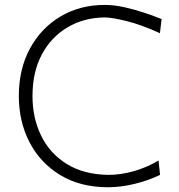

<svg xmlns="http://www.w3.org/2000/svg" viewBox="-20 -766 744 796"><path d="M428.2 10.3Q313.5 10.3 230.5 -39.8Q147.5 -89.8 102.8 -175.5Q58.1 -261.2 58.1 -368.2Q58.1 -479.5 104 -564.5Q149.9 -649.4 230.5 -697.5Q311 -745.6 414.1 -745.6Q453.6 -745.6 496.8 -735.8Q540 -726.1 580.1 -712.6Q620.1 -699.2 649.9 -687L643.1 -628.4Q565.9 -663.6 504.6 -678.7Q443.4 -693.8 412.6 -693.8Q326.7 -692.4 259.3 -652.3Q191.9 -612.3 153.3 -539.8Q114.7 -467.3 114.7 -367.7Q114.7 -277.3 150.4 -203.9Q186 -130.4 256.3 -86.4Q326.7 -42.5 429.7 -41Q481 -41 535.6 -56.6Q590.3 -72.3 637.2 -100.6L643.6 -41Q598.1 -18.6 540.3 -4.2Q482.4 10.3 428.2 10.3Z"/></svg>

Font: Pinar-FD Light
Style: Regular
Weight: 300
Designer: Amin Abedi
Version: Version 2.000